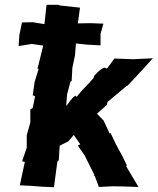

<svg xmlns="http://www.w3.org/2000/svg" viewBox="-20 -777 660 804"><path d="M226 -105 230 -167 266 -185 289 -212 316 -173 306 -167 334 -127 376 -43 372 -40H377L394 6L451 3L503 4L560 6L507 -83L508 -78L511 -85L489 -130C472 -159 457 -189 443 -220L439 -218L414 -272L386 -301L428 -338L430 -350L509 -416L514 -418L546 -452C571 -479 596 -506 620 -533L537 -529L459 -532C449 -518 439 -504 428 -490L416 -494C399 -485 391 -478 375 -460C375 -457 374 -456 370 -450C370 -450 371 -453 373 -452C351 -424 324 -403 302 -372C300 -371 295 -376 297 -377C279 -367 270 -347 257 -333L261 -382L275 -435L280 -438L283 -493L294 -545L298 -595L346 -590L401 -587V-635L413 -678L358 -680L306 -679L315 -745L231 -754L224 -757H175L166 -676L117 -684L72 -683L61 -630L58 -584L113 -593L161 -586L137 -489H142L125 -434L117 -378L127 -374L117 -325L107 -319V-264L92 -211V-158L74 -106V-101L84 -99L63 -1L105 1L160 5L206 7L220 -99C222 -101 223 -104 226 -105Z"/></svg>

Font: Asimov Print
Style: DIt
Weight: 250
Width: 0
Designer: Google
Version: Version 2.000980: 2014